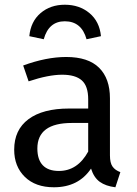

<svg xmlns="http://www.w3.org/2000/svg" viewBox="-20 -780 579 812"><path d="M489 -52 468 12Q427 7 402 -11Q377 -29 365 -67Q312 12 208 12Q130 12 85 -32Q40 -76 40 -147Q40 -231 100.5 -276Q161 -321 272 -321H353V-360Q353 -416 326 -440Q299 -464 243 -464Q185 -464 101 -436L78 -503Q176 -539 260 -539Q353 -539 399 -493.5Q445 -448 445 -364V-123Q445 -91 456 -75.5Q467 -60 489 -52ZM353 -139V-260H284Q138 -260 138 -152Q138 -105 161 -81Q184 -57 229 -57Q308 -57 353 -139ZM407 -627 346 -614Q325 -690 254 -690Q186 -690 165 -614L104 -627Q110 -689 151.5 -724.5Q193 -760 254 -760Q316 -760 358.5 -724.5Q401 -689 407 -627Z"/></svg>

Font: Fira Sans
Style: Regular
Weight: 400
Designer: bBox Type GmbH & Carrois Corporate GbR & Edenspiekermann AG
Foundry: bBox Type GmbH & Carrois Corporate GbR & Edenspiekermann AG
Version: Version 4.301